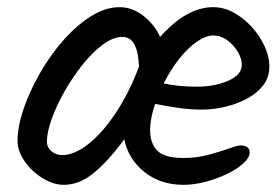

<svg xmlns="http://www.w3.org/2000/svg" viewBox="-20 -511 783 536"><path d="M158 5Q129 5 99 -13.5Q69 -32 49 -60.5Q29 -89 29 -118Q29 -157 45.5 -206Q62 -255 90.5 -305Q119 -355 155.5 -397Q192 -439 233 -465Q274 -491 314 -491Q349 -491 380 -467Q411 -443 427 -408Q501 -491 575 -491Q605 -491 633 -475.5Q661 -460 683.5 -435Q706 -410 719 -381Q732 -352 732 -326Q732 -295 714.5 -272.5Q697 -250 668.5 -235Q640 -220 607 -212.5Q574 -205 544 -205Q513 -205 480 -209.5Q447 -214 413 -221Q399 -179 399 -149Q399 -110 419.5 -90Q440 -70 492 -70Q529 -70 562.5 -79Q596 -88 619.5 -96.5Q643 -105 651 -105Q677 -105 677 -85Q677 -71 659.5 -55Q642 -39 614 -25.5Q586 -12 554 -3.5Q522 5 492 5Q428 5 383 -31Q338 -67 327 -122Q281 -60 241 -27.5Q201 5 158 5ZM529 -269Q579 -269 617 -285.5Q655 -302 655 -330Q655 -348 643.5 -367Q632 -386 614 -399Q596 -412 575 -412Q555 -412 529.5 -394.5Q504 -377 480 -346.5Q456 -316 437 -278Q479 -269 529 -269ZM153 -78Q188 -78 227.5 -109.5Q267 -141 304 -197Q341 -253 368 -325Q365 -408 322 -408Q296 -408 267 -386.5Q238 -365 210.5 -330.5Q183 -296 160.5 -256.5Q138 -217 124.5 -179.5Q111 -142 111 -116Q111 -99 124 -88.5Q137 -78 153 -78Z"/></svg>

Font: Solitreo
Style: Regular
Weight: 400
Designer: Nathan Gross, Bryan Kirschen, Binghamton University
Foundry: Eli Heuer
Version: Version 1.100; ttfautohint (v1.8.4.7-5d5b)